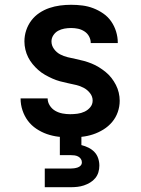

<svg xmlns="http://www.w3.org/2000/svg" viewBox="-20 -562 590 802"><path d="M273 12Q248 12 223.5 9Q199 6 176 -2Q153 -10 132 -24Q111 -38 96.5 -57.5Q82 -77 74 -101Q66 -125 66 -150V-151H179Q179 -135 188 -121Q197 -107 211 -99Q225 -91 241 -88Q257 -85 273 -85Q288 -85 303.5 -87Q319 -89 333 -95.5Q347 -102 357 -114Q367 -126 367 -142Q367 -159 356 -173Q345 -187 330 -195Q315 -203 298 -207Q281 -211 264 -214.5Q247 -218 230.5 -222.5Q214 -227 198.5 -234Q183 -241 168 -249.5Q153 -258 140 -269.5Q127 -281 116 -294.5Q105 -308 97.5 -323Q90 -338 86 -355Q82 -372 82 -389Q82 -413 89.5 -435.5Q97 -458 111 -476.5Q125 -495 144.5 -508Q164 -521 186 -528.5Q208 -536 231 -539Q254 -542 277 -542Q301 -542 324.5 -539Q348 -536 370 -527.5Q392 -519 411.5 -505.5Q431 -492 444.5 -472.5Q458 -453 465 -430Q472 -407 472 -384V-382H359V-383Q359 -397 352 -410Q345 -423 332.5 -431Q320 -439 306 -442Q292 -445 277 -445Q263 -445 249 -442.5Q235 -440 223 -433.5Q211 -427 203 -415Q195 -403 195 -389Q195 -372 205.5 -357.5Q216 -343 231 -335Q246 -327 263 -323Q280 -319 297 -315.5Q314 -312 330.5 -307.5Q347 -303 363 -296.5Q379 -290 393.5 -281Q408 -272 421.5 -261Q435 -250 445.5 -236.5Q456 -223 464 -207.5Q472 -192 476 -175Q480 -158 480 -141Q480 -117 472 -94Q464 -71 448.5 -52.5Q433 -34 412 -21Q391 -8 368 -0.5Q345 7 321 9.5Q297 12 273 12ZM167 220V142H275Q282 142 289.5 141Q297 140 304.5 137.5Q312 135 317 129.5Q322 124 322 116Q322 108 317.5 101.5Q313 95 306 91.5Q299 88 291 87Q283 86 275 86H230V-85H320V44Q336 48 350 55Q364 62 374.5 73Q385 84 390 99Q395 114 395 130Q395 144 391 157.5Q387 171 378 182Q369 193 356.5 200.5Q344 208 330.5 212.5Q317 217 303 218.5Q289 220 275 220Z"/></svg>

Font: Lode Term
Style: Bold
Weight: 700
Monospace: yes
Designer: Belleve Invis
Foundry: Belleve Invis
Version: Version 29.2.0